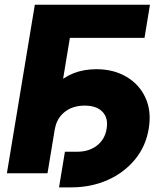

<svg xmlns="http://www.w3.org/2000/svg" viewBox="-20 -748 709 829"><path d="M627.4 -727.5 604 -584.5H281.7L185.1 0H9.8L130.4 -727.5ZM234.9 61 260.3 -92.8H312.5Q364.3 -92.8 398.7 -119.6Q433.1 -146.5 440.4 -192.4Q448.2 -238.3 422.6 -265.1Q397 -292 345.7 -292Q293.9 -292 259.3 -264.6Q224.6 -237.3 216.8 -189.9H128.9Q148.4 -307.1 217.5 -378.2Q286.6 -449.2 396.5 -449.2Q470.2 -449.2 525.9 -416.5Q581.5 -383.8 608.2 -325.7Q634.8 -267.6 622.1 -192.4Q609.9 -116.7 563 -59.6Q516.1 -2.4 444.8 29.3Q373.5 61 287.1 61Z"/></svg>

Font: Inter Extra Bold
Style: Italic
Weight: 800
Italic angle: -9.39999°
Designer: Rasmus Andersson
Foundry: rsms
Version: Version 4.000;git-3c8e0fc